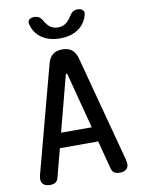

<svg xmlns="http://www.w3.org/2000/svg" viewBox="-102 -1018 804 1096"><g transform="rotate(-10 300.0 -470.0)"><path d="M211 -273H389L305 -594Q303 -600 300 -600Q297 -600 295 -594ZM454 -23 411 -187H189L146 -23Q142 -7 131 1.5Q120 10 98 10Q68 10 55 -6.5Q42 -23 51 -57L215 -673Q224 -707 244.5 -723.5Q265 -740 300 -740Q335 -740 355.5 -723.5Q376 -707 385 -673L549 -57Q558 -23 545 -6.5Q532 10 502 10Q480 10 469 1.5Q458 -7 454 -23ZM140 -910Q134 -929 143.5 -939.5Q153 -950 174 -950Q185 -950 193 -947Q201 -944 206 -940Q217 -931 223 -919Q229 -907 239 -896Q261 -868 299 -868Q337 -868 360 -896Q370 -906 376.5 -917.5Q383 -929 392 -938Q398 -943 405.5 -946.5Q413 -950 425 -950Q446 -950 456 -939.5Q466 -929 460 -910Q450 -872 420 -844Q374 -804 300 -804Q226 -804 180 -844Q150 -872 140 -910Z"/></g></svg>

Font: Maple Mono Medium
Style: Regular
Weight: 500
Monospace: yes
Designer: subframe7536
Version: Version 7.000